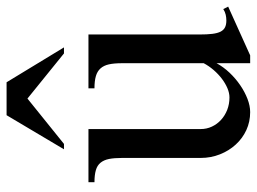

<svg xmlns="http://www.w3.org/2000/svg" viewBox="-117 -641 769 575"><g transform="rotate(-90 267.5 -353.5)"><path d="M308.6 -718.3 413.1 -546.4H395L259.8 -655.8L124 -546.4H107.9L210 -718.3ZM168.5 -473.1V-137.2Q168.5 -119.1 175.8 -103.5Q183.1 -87.9 195.8 -76.2Q208.5 -64.5 225.8 -57.6Q243.2 -50.8 263.2 -50.8Q276.4 -50.8 290.8 -56.9Q305.2 -63 319.1 -73.5Q333 -84 345.2 -98.1Q357.4 -112.3 365.7 -127.9V-372.6Q365.7 -396 362.3 -411.6Q358.9 -427.2 350.1 -437Q341.3 -446.8 326.9 -450.9Q312.5 -455.1 290.5 -455.1V-473.1H451.7V-141.1Q451.7 -117.7 453.6 -102.1Q455.6 -86.4 460.4 -77.1Q465.3 -67.9 473.4 -64Q481.4 -60.1 493.7 -60.1Q502 -60.1 510.7 -62Q519.5 -64 527.8 -69.3L535.2 -54.7L389.2 11.2H365.7V-89.4Q354.5 -68.8 337.2 -50.5Q319.8 -32.2 299.8 -18.6Q279.8 -4.9 258.8 3.2Q237.8 11.2 219.2 11.2Q190.4 11.2 165.5 -0.2Q140.6 -11.7 122.1 -32Q103.5 -52.2 92.8 -79.3Q82 -106.4 82 -137.2V-372.6Q82 -396 78.9 -411.6Q75.7 -427.2 67.6 -437Q59.6 -446.8 45.4 -450.9Q31.2 -455.1 9.3 -455.1V-473.1Z"/></g></svg>

Font: Khmer Busra Bunong
Style: Regular
Weight: 400
Designer: D. Kanjahn
Version: Version 7.100; 2014